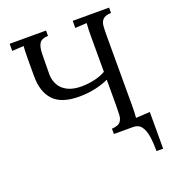

<svg xmlns="http://www.w3.org/2000/svg" viewBox="-155 -819 1011 1116"><g transform="rotate(-20 351.0 -261.0)"><path d="M621 178Q621 128 615 87.5Q609 47 591.5 23.5Q574 0 541 0H422V-33Q460 -35 474 -50.5Q488 -66 489.5 -93.5Q491 -121 491 -156V-311Q456 -294 408.5 -283.5Q361 -273 308 -273Q199 -273 150 -325Q101 -377 101 -473Q101 -542 101 -578Q101 -614 102 -631.5Q103 -649 104 -660Q86 -659 68 -658Q50 -657 32 -656V-700H257V-667Q218 -666 204 -645Q190 -624 189.5 -577.5Q189 -531 188 -451Q189 -417 205 -388Q221 -359 255 -341.5Q289 -324 344 -324Q388 -325 426.5 -334.5Q465 -344 491 -360V-588Q491 -630 494 -660Q476 -659 458 -658Q440 -657 422 -656V-700H647V-667Q610 -666 595.5 -650Q581 -634 579.5 -607Q578 -580 578 -544V-119Q578 -70 575 -44L662 -49V178Z"/></g></svg>

Font: Lora
Style: Regular
Weight: 400
Designer: Olga Karpushina, Alexei Vanyashin (Cyrillic)
Foundry: Cyreal
Version: Version 3.005; ttfautohint (v1.8.4.7-5d5b)